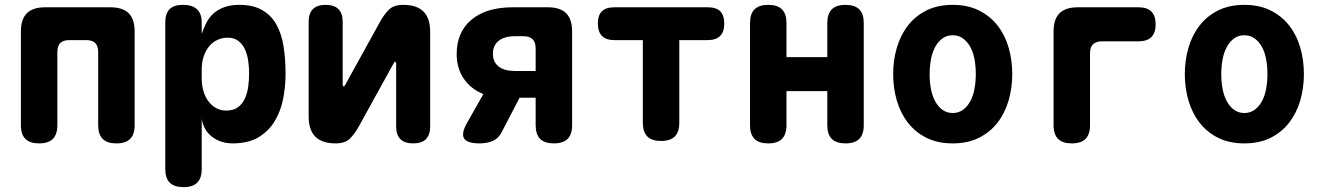

<svg xmlns="http://www.w3.org/2000/svg" viewBox="-20 -580 5440 790"><path d="M141 10Q103 10 84.5 -8.5Q66 -27 66 -65V-450Q66 -501 90.5 -525.5Q115 -550 166 -550H434Q485 -550 509.5 -525.5Q534 -501 534 -450V-65Q534 -27 515.5 -8.5Q497 10 459 10Q421 10 402.5 -8.5Q384 -27 384 -65V-365Q384 -391 372 -403Q360 -415 334 -415H266Q240 -415 228 -403Q216 -391 216 -365V-65Q216 -27 197.5 -8.5Q179 10 141 10Z M733 -560Q771 -560 790.5 -542Q810 -524 810 -487V-441Q818 -465 829.5 -487Q841 -509 859 -525Q877 -541 903 -550.5Q929 -560 965 -560Q1021 -560 1058 -539Q1095 -518 1116.5 -480.5Q1138 -443 1146.5 -390.5Q1155 -338 1155 -276Q1155 -227 1145.5 -176Q1136 -125 1111.5 -83.5Q1087 -42 1045 -16Q1003 10 937 10Q889 10 853.5 -16.5Q818 -43 810 -91V115Q810 153 791.5 171.5Q773 190 735 190Q697 190 678.5 171.5Q660 153 660 115V-487Q660 -524 677.5 -542Q695 -560 733 -560ZM917 -425Q895 -425 875 -416Q855 -407 841 -390Q827 -373 818.5 -349Q810 -325 810 -295V-255Q810 -229 817 -205.5Q824 -182 837 -164Q850 -146 869 -135.5Q888 -125 911 -125Q941 -125 959.5 -139Q978 -153 988 -175.5Q998 -198 1001.5 -225Q1005 -252 1005 -277Q1005 -302 1001.5 -328Q998 -354 988.5 -375.5Q979 -397 961.5 -411Q944 -425 917 -425Z M1250 -101V-490Q1250 -525 1267.5 -542.5Q1285 -560 1320 -560Q1355 -560 1372.5 -542.5Q1390 -525 1390 -490V-230Q1392 -224 1394 -224Q1396 -224 1397 -226L1400 -230L1543 -489Q1561 -522 1581 -541Q1601 -560 1639 -560Q1695 -560 1722.5 -532.5Q1750 -505 1750 -449V-60Q1750 -25 1732.5 -7.5Q1715 10 1680 10Q1645 10 1627.5 -7.5Q1610 -25 1610 -60V-320Q1608 -326 1606 -326Q1604 -326 1603 -325L1600 -320L1457 -61Q1439 -28 1419 -9Q1399 10 1361 10Q1305 10 1277.5 -17.5Q1250 -45 1250 -101Z M1953 10Q1902 10 1889.5 -10.5Q1877 -31 1902 -75L1969 -193Q1918 -213 1888.5 -256Q1859 -299 1859 -357Q1859 -448 1920 -499Q1981 -550 2089 -550H2234Q2285 -550 2309.5 -525.5Q2334 -501 2334 -450V-65Q2334 -27 2315.5 -8.5Q2297 10 2259 10Q2221 10 2202.5 -8.5Q2184 -27 2184 -65V-178H2118L2043 -34Q2029 -8 2005 1Q1981 10 1953 10ZM2184 -381Q2184 -406 2171.5 -418.5Q2159 -431 2134 -431H2098Q2056 -431 2032 -412Q2008 -393 2008 -359Q2008 -325 2031.5 -306.5Q2055 -288 2098 -288H2184Z M2625 -415H2508Q2474 -415 2457 -432Q2440 -449 2440 -483Q2440 -517 2456.5 -533.5Q2473 -550 2507 -550H2893Q2927 -550 2943.5 -533.5Q2960 -517 2960 -483Q2960 -449 2943 -432Q2926 -415 2892 -415H2775V-75Q2775 -37 2756.5 -18.5Q2738 0 2700 0Q2662 0 2643.5 -18.5Q2625 -37 2625 -75Z M3141 10Q3103 10 3084.5 -8.5Q3066 -27 3066 -65V-485Q3066 -523 3084.5 -541.5Q3103 -560 3141 -560Q3179 -560 3197.5 -541.5Q3216 -523 3216 -485V-345H3384V-485Q3384 -523 3402.5 -541.5Q3421 -560 3459 -560Q3497 -560 3515.5 -541.5Q3534 -523 3534 -485V-65Q3534 -27 3515.5 -8.5Q3497 10 3459 10Q3421 10 3402.5 -8.5Q3384 -27 3384 -65V-205H3216V-65Q3216 -27 3197.5 -8.5Q3179 10 3141 10Z M3900 10Q3838 10 3792 -13Q3746 -36 3715.5 -75.5Q3685 -115 3670 -166.5Q3655 -218 3655 -275Q3655 -332 3670 -383.5Q3685 -435 3715.5 -474.5Q3746 -514 3792 -537Q3838 -560 3900 -560Q3962 -560 4008 -537Q4054 -514 4084.5 -475Q4115 -436 4130 -384.5Q4145 -333 4145 -275Q4145 -218 4130 -166.5Q4115 -115 4084.5 -75.5Q4054 -36 4008 -13Q3962 10 3900 10ZM3900 -115Q3924 -115 3942 -128Q3960 -141 3972 -163Q3984 -185 3989.5 -214Q3995 -243 3995 -275Q3995 -308 3989.5 -337Q3984 -366 3972 -387.5Q3960 -409 3942 -422Q3924 -435 3900 -435Q3876 -435 3858 -422Q3840 -409 3828 -387Q3816 -365 3810.5 -336Q3805 -307 3805 -275Q3805 -243 3810.5 -214Q3816 -185 3828 -163Q3840 -141 3858 -128Q3876 -115 3900 -115Z M4390 10Q4352 10 4333.5 -8.5Q4315 -27 4315 -65V-450Q4315 -501 4339.5 -525.5Q4364 -550 4415 -550H4665Q4700 -550 4717.5 -532.5Q4735 -515 4735 -480Q4735 -445 4717.5 -427.5Q4700 -410 4665 -410H4515Q4490 -410 4477.5 -398Q4465 -386 4465 -360V-65Q4465 -27 4446.5 -8.5Q4428 10 4390 10Z M5100 10Q5038 10 4992 -13Q4946 -36 4915.5 -75.5Q4885 -115 4870 -166.5Q4855 -218 4855 -275Q4855 -332 4870 -383.5Q4885 -435 4915.5 -474.5Q4946 -514 4992 -537Q5038 -560 5100 -560Q5162 -560 5208 -537Q5254 -514 5284.5 -475Q5315 -436 5330 -384.5Q5345 -333 5345 -275Q5345 -218 5330 -166.5Q5315 -115 5284.5 -75.5Q5254 -36 5208 -13Q5162 10 5100 10ZM5100 -115Q5124 -115 5142 -128Q5160 -141 5172 -163Q5184 -185 5189.5 -214Q5195 -243 5195 -275Q5195 -308 5189.5 -337Q5184 -366 5172 -387.5Q5160 -409 5142 -422Q5124 -435 5100 -435Q5076 -435 5058 -422Q5040 -409 5028 -387Q5016 -365 5010.5 -336Q5005 -307 5005 -275Q5005 -243 5010.5 -214Q5016 -185 5028 -163Q5040 -141 5058 -128Q5076 -115 5100 -115Z"/></svg>

Font: Maple Mono NL ExtraBold
Style: Regular
Weight: 800
Monospace: yes
Designer: subframe7536
Version: Version 7.000